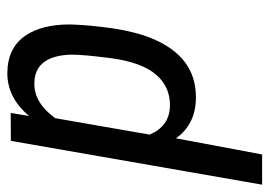

<svg xmlns="http://www.w3.org/2000/svg" viewBox="-151 -425 745 531"><g transform="rotate(-90 221.5 -159.5)"><path d="M326.2 -226.1Q335.9 -300.3 335.9 -335Q335.9 -340.8 335.4 -345.7Q328.6 -436 257.3 -437Q255.9 -437 254.9 -437Q202.1 -437 160.2 -379.4L114.7 -118.2Q137.2 -64.9 190.9 -62Q193.8 -62 196.8 -62Q247.1 -62 280.3 -100.1Q314.9 -140.1 326.2 -226.1ZM380.9 -112.3Q330.6 9.8 218.8 9.8Q215.8 9.8 212.9 9.8Q142.1 7.8 104.5 -45.4L60.1 191.4L59.6 192.9H58.1H-21.5H-23.9L-23.4 190.9L97.2 -500.5L97.7 -502H99.1L172.4 -502.4H174.3V-500L166 -451.2Q216.3 -511.7 284.7 -511.7Q285.6 -511.7 286.6 -511.7Q355 -510.7 388.7 -461.4Q419.4 -416 419.4 -338.9Q419.4 -332.5 418.9 -325.7Q417.5 -285.6 408.7 -220.7Q398.9 -156.2 380.9 -112.3Z"/></g></svg>

Font: MAUL Condensed Italic
Style: Condenced Regular Italic
Weight: 400
Italic angle: -12°
Designer: MAUL
Version: Version 1.0; 2020; ttfautohint (v1.8.3)